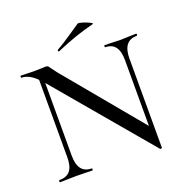

<svg xmlns="http://www.w3.org/2000/svg" viewBox="-141 -914 1011 1056"><g transform="rotate(-20 364.5 -386.0)"><path d="M603 -509.8Q603 -612.8 524.9 -612.8Q522.9 -612.8 522.9 -618.9Q522.9 -625 524.9 -625L564.9 -624Q594.7 -622.1 615.5 -622.1Q636.2 -622.1 668 -624L710 -625Q712.9 -625 712.9 -618.9Q712.9 -612.8 710 -612.8Q628.9 -612.8 628.9 -509.8V13.2Q628.9 15.1 624 16.1Q619.1 17.1 617.2 15.1L147.9 -541V-115.2Q147.9 -12.2 227.1 -12.2Q230 -12.2 230 -6.1Q230 0 227.1 0Q201.2 0 187 -1L136.2 -2L82 -1Q66.9 0 38.1 0Q35.2 0 35.2 -6.1Q35.2 -12.2 38.1 -12.2Q81.1 -12.2 101.6 -37.1Q122.1 -62 122.1 -115.2V-568.8Q78.1 -612.8 35.2 -612.8Q32.2 -612.8 32.2 -618.9Q32.2 -625 35.2 -625L74.2 -624Q86.4 -623 107.9 -623L159.2 -624Q168.9 -625 179.4 -625Q189.9 -625 194.1 -621.1Q198.2 -617.2 206.1 -605L230 -573.2L603 -124ZM278.8 -678.2Q274.9 -678.2 273.9 -682.6Q272.9 -687 275.9 -689Q312 -709 361.6 -742.9Q411.1 -776.9 426.8 -787.1Q431.6 -790 454.8 -783Q478 -775.9 495.1 -766.8Q512.2 -757.8 502.9 -755.9Q397.9 -730 280.8 -679.2Z"/></g></svg>

Font: Cormorant-Medium
Style: Regular
Weight: 500
Designer: Christian Thalmann (Catharsis Fonts)
Version: Version 3.000